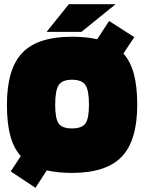

<svg xmlns="http://www.w3.org/2000/svg" viewBox="-20 -812 687 915"><path d="M149 83 31 5 79 -68Q45 -106 29 -165.5Q13 -225 13 -313Q13 -484 86.5 -560.5Q160 -637 323 -637Q357 -637 386.5 -634Q416 -631 443 -625L500 -712L620 -635L568 -557Q602 -519 618 -459.5Q634 -400 634 -313Q634 -142 560 -65Q486 12 323 12Q289 12 259.5 9Q230 6 203 0ZM243 -313Q243 -247 259.5 -223.5Q276 -200 323 -200Q370 -200 387 -223.5Q404 -247 404 -313Q404 -382 387 -407Q370 -432 323 -432Q277 -432 260 -407Q243 -382 243 -313ZM308 -792H531L368 -660H202Z"/></svg>

Font: Blinker Black
Style: Regular
Weight: 900
Designer: Juergen Huber
Foundry: supertype
Version: Version 1.017;hotconv 1.0.117;makeotfexe 2.5.65602